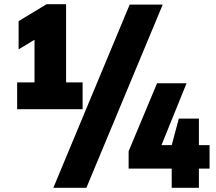

<svg xmlns="http://www.w3.org/2000/svg" viewBox="-20 -830 1033 918"><path d="M62 -308V-436H145V-640L69 -594V-729L203 -810H296V-436H375V-308ZM235 68 600 -808H758L393 68ZM595 -24V-107L731 -432H872L752 -136H801L835 -263H931V-136H982V-24H931V68H801V-24Z"/></svg>

Font: Encode Sans Cnd Black
Style: Regular
Weight: 900
Width: 3
Designer: Multiple Designers
Foundry: Impallari Type
Version: Version 3.002; ttfautohint (v1.8.3) -l 8 -r 50 -G 200 -x 14 